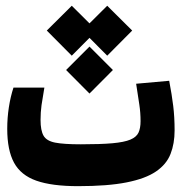

<svg xmlns="http://www.w3.org/2000/svg" viewBox="-20 -636 626 661"><path d="M248.5 4.9Q158.7 4.9 105.2 -13.9Q51.8 -32.7 28.3 -75.9Q4.9 -119.1 4.9 -192.4Q4.9 -230 10.5 -266.6Q16.1 -303.2 26.4 -334.5H132.8Q126.5 -298.8 123 -274.2Q119.6 -249.5 119.6 -223.1Q119.6 -187 129.9 -168.9Q140.1 -150.9 169.9 -145Q199.7 -139.2 258.3 -139.2Q326.2 -139.2 366.9 -142.8Q407.7 -146.5 428.7 -155.3Q449.7 -164.1 456.8 -179.4Q463.9 -194.8 463.9 -218.8Q463.9 -247.6 459.7 -275.4Q455.6 -303.2 448.7 -347.7L562.5 -357.9Q571.8 -309.1 576.4 -271Q581.1 -232.9 581.1 -187Q581.1 -141.6 567.1 -106Q553.2 -70.3 517.1 -45.7Q481 -21 416 -8.1Q351.1 4.9 248.5 4.9ZM288.1 -475.6 368.7 -395 288.1 -314 207.5 -395ZM349.1 -616.2 435.1 -530.8 349.1 -444.3 263.2 -530.8ZM227.1 -616.2 313 -530.8 227.1 -444.3 141.1 -530.8Z"/></svg>

Font: Cascadia Code
Style: Regular
Weight: 400
Monospace: yes
Designer: Aaron Bell
Foundry: Saja Typeworks
Version: Version 2106.017